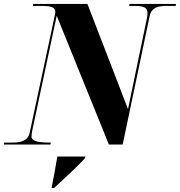

<svg xmlns="http://www.w3.org/2000/svg" viewBox="-58 -734 914 975"><path d="M-38 0H198L200 -10H194C137 -10 102 -17 102 -41C102 -49 103 -57 107 -77L230 -654L495 0H565L702 -653C712 -699 750 -704 790 -704H834L836 -714H600L598 -704H628C674 -704 691 -694 691 -667C691 -660 690 -651 688 -641L592 -180L386 -714H111L109 -704H151C193 -704 223 -700 223 -674C223 -667 220 -656 216 -636L93 -61C84 -17 45 -10 4 -10H-37ZM205 215 204 221H216C261 180 338 109 372 71L376 61H233C225 109 218 150 205 215Z"/></svg>

Font: Noto Serif Display SemiCondensed Black
Style: Italic
Weight: 900
Width: 4
Italic angle: -12°
Designer: Monotype Design Team
Foundry: Monotype Imaging Inc.
Version: Version 2.009